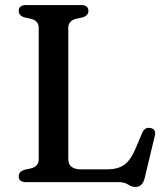

<svg xmlns="http://www.w3.org/2000/svg" viewBox="-20 -720 660 759"><path d="M307.5 -651.5 280 -645.5Q250 -637.5 250 -610V-91Q250 -50.5 301.5 -50.5H403.5Q445 -50.5 470.5 -68Q496 -85.5 516.5 -134L542.5 -195.5Q553 -218.5 574.5 -214Q599 -209.5 591.5 -181L551.5 -14.5Q542.5 19 516 19Q500 19 486.2 9.5Q472.5 0 449.5 0H83Q54 0 54 -23Q54 -41 75.5 -48.5L103 -54.5Q133 -62.5 133 -90V-610Q133 -637.5 103 -645.5L75.5 -651.5Q54 -659 54 -677Q54 -700 83 -700H300.5Q329.5 -700 329.5 -677Q329.5 -659 307.5 -651.5Z"/></svg>

Font: Fraunces 9pt Soft
Style: Regular
Weight: 400
Version: Version 1.000;[0bf87f6ff]